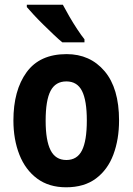

<svg xmlns="http://www.w3.org/2000/svg" viewBox="-20 -786 564 816"><path d="M486 -274Q486 -194 462 -129.5Q438 -65 388 -27.5Q338 10 261 10Q188 10 138 -27Q88 -64 62.5 -128.5Q37 -193 37 -274Q37 -402 93 -479Q149 -556 263 -556Q363 -556 424.5 -483.5Q486 -411 486 -274ZM174 -273Q174 -189 195 -147.5Q216 -106 262 -106Q308 -106 328.5 -147Q349 -188 349 -274Q349 -359 328.5 -399.5Q308 -440 262 -440Q216 -440 195 -400Q174 -360 174 -273ZM247 -766Q258 -745 274.5 -716.5Q291 -688 308.5 -661.5Q326 -635 339 -619V-606H245Q230 -618 209 -638Q188 -658 165.5 -680Q143 -702 124 -722.5Q105 -743 94 -756V-766Z"/></svg>

Font: Noto Sans Gurmukhi Condensed
Style: Bold
Weight: 700
Width: 3
Designer: Jelle Bosma - Monotype Design Team
Foundry: Monotype Imaging Inc.
Version: Version 2.004; ttfautohint (v1.8.4.7-5d5b)